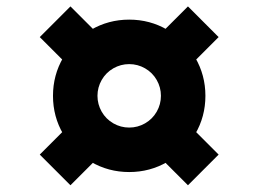

<svg xmlns="http://www.w3.org/2000/svg" viewBox="-20 -643 790 587"><path d="M142 -350Q142 -413.6 173.3 -467Q204.6 -520.4 258 -551.7Q311.4 -583 375 -583Q438.6 -583 492 -551.7Q545.4 -520.4 576.7 -467Q608 -413.6 608 -350Q608 -286.4 576.7 -233Q545.4 -179.6 492 -148.3Q438.6 -117 375 -117Q311.4 -117 258 -148.3Q204.6 -179.6 173.3 -233Q142 -286.4 142 -350ZM101.6 -170.4 186.6 -255.4 280.4 -161.6 195.4 -76.6ZM472 -350Q472 -375.9 459.1 -398.5Q446.1 -421.1 423.5 -434.1Q400.9 -447 375 -447Q349.1 -447 326.5 -434.1Q303.9 -421.1 290.9 -398.5Q278 -375.9 278 -350Q278 -324.1 290.9 -301.5Q303.9 -278.9 326.5 -265.9Q349.1 -253 375 -253Q400.9 -253 423.5 -265.9Q446.1 -278.9 459.1 -301.5Q472 -324.1 472 -350ZM101.6 -529.6 195.4 -623.4 280.4 -538.4 186.6 -444.6ZM469.6 -161.6 563.4 -255.4 648.4 -170.4 554.6 -76.6ZM469.6 -538.4 554.6 -623.4 648.4 -529.6 563.4 -444.6Z"/></svg>

Font: Martian Mono VF sWd Rg
Style: Regular
Weight: 400
Width: 6
Monospace: yes
Designer: Roman Shamin
Foundry: Evil Martians
Version: Version 1.100